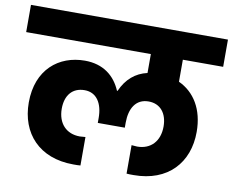

<svg xmlns="http://www.w3.org/2000/svg" viewBox="-95 -840 1103 910"><g transform="rotate(10 457.0 -385.0)"><path d="M-17 -740V-609H583V-518C526 -505 484 -469 458 -410H455C426 -478 370 -524 281 -524C156 -524 53 -442 53 -283C53 -135 147 -30 312 -30C325 -30 337 -30 346 -31V-168L319 -166C254 -166 212 -210 212 -281C212 -345 245 -386 304 -386C363 -386 392 -336 392 -268V-244H522V-268C522 -337 551 -386 612 -386C669 -386 702 -344 702 -281C702 -210 660 -166 595 -166L568 -168V-31C577 -30 589 -30 602 -30C767 -30 861 -135 861 -283C861 -392 813 -468 737 -503V-609H931V-740Z"/></g></svg>

Font: Poppins
Style: Bold
Weight: 700
Designer: Ninad Kale (Devanagari), Jonny Pinhorn (Latin)
Foundry: Indian Type Foundry
Version: 4.004